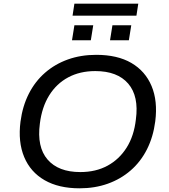

<svg xmlns="http://www.w3.org/2000/svg" viewBox="-20 -1011 918 1040"><path d="M411 9Q298 9 221.5 -35Q145 -79 111 -160.5Q77 -242 91 -352Q102 -436 136 -503Q170 -570 224 -617Q278 -664 348 -689Q418 -714 501 -714Q616 -714 691.5 -670Q767 -626 801 -545Q835 -464 821 -354Q810 -269 776 -202Q742 -135 688 -88Q634 -41 564 -16Q494 9 411 9ZM415 -79Q499 -79 562.5 -113.5Q626 -148 666 -211.5Q706 -275 716 -364Q733 -490 674.5 -558Q616 -626 496 -626Q413 -626 349.5 -592Q286 -558 246.5 -494.5Q207 -431 196 -342Q179 -215 237.5 -147Q296 -79 415 -79ZM373 -926 383 -991H729L719 -926ZM370 -793 383 -874H485L472 -793ZM576 -793 589 -874H691L678 -793Z"/></svg>

Font: Nunito Sans 10pt SemiExpanded Medium
Style: Italic
Weight: 500
Width: 6
Italic angle: -9°
Designer: Vernon Adams
Foundry: Vernon Adams
Version: Version 3.101;gftools[0.9.27]